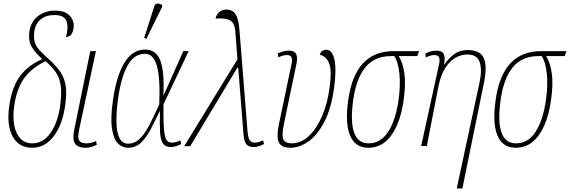

<svg xmlns="http://www.w3.org/2000/svg" viewBox="-20 -825 3221 1085"><path d="M161 10Q86 10 51.5 -54Q17 -118 32 -224Q47 -334 93.5 -395.5Q140 -457 219 -491Q183 -523 161 -557.5Q139 -592 146 -647Q154 -703 195 -734Q236 -765 291 -765Q336 -765 359.5 -748.5Q383 -732 391 -709.5Q399 -687 396 -667Q388 -616 353 -616Q368 -670 356 -705Q344 -740 288 -740Q240 -740 210 -715.5Q180 -691 174 -648Q169 -612 176 -588Q183 -564 200 -545Q217 -526 240 -505Q277 -473 301 -445Q325 -417 338 -387Q351 -357 353.5 -319Q356 -281 348 -227Q333 -121 284 -55.5Q235 10 161 10ZM163 -15Q225 -15 266 -74.5Q307 -134 320 -228Q329 -293 323.5 -337.5Q318 -382 296.5 -415Q275 -448 237 -479Q155 -439 114.5 -380Q74 -321 60 -225Q52 -165 60.5 -117.5Q69 -70 95 -42.5Q121 -15 163 -15Z M465 10Q419 10 403.5 -14.5Q388 -39 401 -99L490 -536H522L428 -96Q423 -72 422.5 -54Q422 -36 432 -25.5Q442 -15 470 -15Q479 -15 492.5 -17.5Q506 -20 523 -28L527 -7Q514 0 497.5 5Q481 10 465 10Z M704 10Q670 10 645.5 -15.5Q621 -41 612.5 -99.5Q604 -158 618 -257Q637 -394 682.5 -469.5Q728 -545 800 -545Q862 -545 886 -483Q910 -421 903 -285H904L1016 -536H1046L904 -235Q903 -164 905 -121Q907 -78 912.5 -56Q918 -34 927.5 -26.5Q937 -19 950 -19Q964 -19 976 -22.5Q988 -26 999 -32L1004 -11Q991 -4 975 1Q959 6 945 6Q914 6 900.5 -14.5Q887 -35 884.5 -79.5Q882 -124 884 -197H883Q859 -148 834.5 -100Q810 -52 779 -21Q748 10 704 10ZM704 -13Q736 -13 761.5 -34Q787 -55 807 -88.5Q827 -122 845 -160.5Q863 -199 880 -235Q886 -385 866.5 -453Q847 -521 799 -521Q738 -521 701 -454.5Q664 -388 647 -266Q637 -191 638 -134Q639 -77 655 -45Q671 -13 704 -13ZM807 -605 795 -611 851 -787Q856 -805 870.5 -805Q885 -805 897 -796L895 -784Z M1021 1 1322 -490 1310 -646Q1308 -673 1299 -690.5Q1290 -708 1266.5 -715.5Q1243 -723 1198 -720Q1203 -743 1219.5 -757Q1236 -771 1259 -771Q1279 -771 1294 -762Q1309 -753 1319 -728.5Q1329 -704 1333 -657L1379 -80Q1383 -41 1393 -30Q1403 -19 1419 -19Q1435 -19 1446.5 -23.5Q1458 -28 1467 -32L1472 -11Q1460 -4 1443.5 1Q1427 6 1413 6Q1386 6 1372.5 -9.5Q1359 -25 1356 -66L1326 -445V-442H1321L1055 1Z M1621 10Q1572 10 1556.5 -19Q1541 -48 1557 -127L1628 -466Q1633 -492 1626 -503Q1619 -514 1601 -514Q1592 -514 1581.5 -511.5Q1571 -509 1553 -501L1549 -522Q1581 -539 1612 -539Q1644 -539 1653.5 -519.5Q1663 -500 1656 -468L1585 -127Q1571 -60 1581 -37.5Q1591 -15 1628 -15Q1681 -15 1724.5 -55.5Q1768 -96 1799 -166.5Q1830 -237 1842 -327Q1856 -423 1841 -464.5Q1826 -506 1787 -516Q1792 -533 1803.5 -538.5Q1815 -544 1823 -544Q1858 -544 1870 -488Q1882 -432 1868 -328Q1852 -212 1813 -137Q1774 -62 1723.5 -26Q1673 10 1621 10Z M2061 10Q1987 10 1958 -59.5Q1929 -129 1948 -260Q1986 -536 2204 -536H2348L2338 -508H2233Q2256 -473 2265 -412Q2274 -351 2261 -260Q2250 -179 2224 -118.5Q2198 -58 2157.5 -24Q2117 10 2061 10ZM2063 -15Q2131 -15 2173.5 -80.5Q2216 -146 2232 -259Q2244 -342 2237 -409Q2230 -476 2208 -508H2190Q2097 -508 2045 -445Q1993 -382 1976 -260Q1959 -140 1980.5 -77.5Q2002 -15 2063 -15Z M2561 240 2691 -364Q2705 -434 2690 -475.5Q2675 -517 2621 -517Q2587 -517 2554.5 -499Q2522 -481 2496 -440.5Q2470 -400 2457 -333L2392 0H2360L2462 -466Q2467 -492 2460 -503Q2453 -514 2435 -514Q2426 -514 2415.5 -511.5Q2405 -509 2387 -501L2383 -522Q2415 -539 2446 -539Q2479 -539 2488 -519Q2497 -499 2489 -459H2490Q2516 -496 2546.5 -519Q2577 -542 2624 -542Q2692 -542 2713 -498.5Q2734 -455 2716 -363L2593 240Z M2894 10Q2820 10 2791 -59.5Q2762 -129 2781 -260Q2819 -536 3037 -536H3181L3171 -508H3066Q3089 -473 3098 -412Q3107 -351 3094 -260Q3083 -179 3057 -118.5Q3031 -58 2990.5 -24Q2950 10 2894 10ZM2896 -15Q2964 -15 3006.5 -80.5Q3049 -146 3065 -259Q3077 -342 3070 -409Q3063 -476 3041 -508H3023Q2930 -508 2878 -445Q2826 -382 2809 -260Q2792 -140 2813.5 -77.5Q2835 -15 2896 -15Z"/></svg>

Font: Noto Serif ExtraCondensed Thin
Style: Italic
Weight: 100
Width: 2
Italic angle: -12°
Designer: Monotype Design Team
Foundry: Monotype Imaging Inc.
Version: Version 2.013